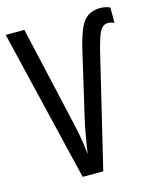

<svg xmlns="http://www.w3.org/2000/svg" viewBox="-109 -797 711 873"><g transform="rotate(-15 246.0 -360.5)"><path d="M463 -646Q446 -646 434.5 -634Q423 -622 415 -598.5Q407 -575 398 -542L268 0H171L0 -714H88L192 -256Q198 -231 203.5 -203.5Q209 -176 213 -148Q217 -120 220 -94Q222 -110 225 -129Q228 -148 231.5 -167Q235 -186 238 -203.5Q241 -221 244 -234L319 -558Q334 -620 349.5 -655Q365 -690 387.5 -705Q410 -720 444 -721Q458 -721 470 -718.5Q482 -716 492 -711V-639Q485 -642 477.5 -644Q470 -646 463 -646Z"/></g></svg>

Font: Noto Sans ExtraCondensed
Style: Regular
Weight: 400
Width: 2
Designer: Monotype Design Team
Foundry: Monotype Imaging Inc.
Version: Version 2.013